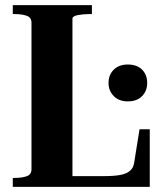

<svg xmlns="http://www.w3.org/2000/svg" viewBox="-20 -730 639 750"><path d="M339 -710H30V-675H38Q65 -675 84 -668.5Q103 -662 103 -641V-69Q103 -48 84 -41.5Q65 -35 38 -35H30V0H565V-225H525L504 -94Q501 -74 487.5 -62.5Q474 -51 449.5 -46.5Q425 -42 385 -42H263V-657Q263 -667 284 -671Q305 -675 328 -675H339ZM479 -334Q445 -334 424.5 -354.5Q404 -375 404 -406Q404 -438 424.5 -458Q445 -478 479 -478Q515 -478 535 -458Q555 -438 555 -406Q555 -375 535 -354.5Q515 -334 479 -334Z"/></svg>

Font: Roboto Serif 144pt SemiBold
Style: Regular
Weight: 600
Version: Version 1.008